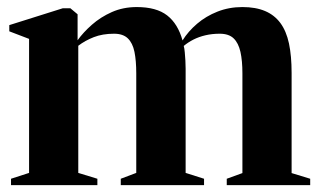

<svg xmlns="http://www.w3.org/2000/svg" viewBox="-20 -538 926 558"><path d="M12 0V-18.5L64.5 -35.5V-425L7 -447V-465L162.5 -514H184.5L205.5 -496.5V-421Q222 -444 247.2 -466.2Q272.5 -488.5 305.2 -503Q338 -517.5 377.5 -517.5Q434.5 -517.5 465.8 -493.2Q497 -469 510.5 -420.5Q527 -447 552.8 -469Q578.5 -491 612 -504.2Q645.5 -517.5 684.5 -517.5Q723 -517.5 750.2 -506Q777.5 -494.5 794.8 -471.2Q812 -448 819.8 -411.8Q827.5 -375.5 827.5 -326V-35L881.5 -18.5V0H639V-18.5L684.5 -35V-325Q684.5 -361.5 678.8 -387.2Q673 -413 659 -426.5Q645 -440 618.5 -440Q596.5 -440 577.2 -435.5Q558 -431 542.2 -423Q526.5 -415 514 -404.5Q516 -397.5 517 -386Q518 -374.5 518.8 -362Q519.5 -349.5 519.5 -338V-35.5L573 -18.5V0H331V-18.5L376 -35.5V-325Q376 -361.5 370.8 -387.2Q365.5 -413 351.5 -426.5Q337.5 -440 311.5 -440Q278 -440 252.5 -430Q227 -420 207.5 -405V-35.5L263 -18.5V0Z"/></svg>

Font: Merriweather 144pt
Style: Bold
Weight: 700
Version: Version 2.100